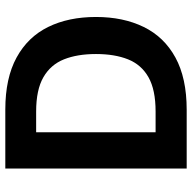

<svg xmlns="http://www.w3.org/2000/svg" viewBox="-20 -720 740 741"><g transform="rotate(-90 350.5 -350.0)"><path d="M70 0V-700H298Q419 -700 498.5 -656.5Q578 -613 616.5 -534.5Q655 -456 655 -350Q655 -245 616.5 -166Q578 -87 498.5 -43.5Q419 0 297 0ZM210 -120H290Q374 -120 422.5 -147.5Q471 -175 491.5 -226.5Q512 -278 512 -350Q512 -422 491.5 -473.5Q471 -525 422.5 -553Q374 -581 290 -581H210Z"/></g></svg>

Font: DM Sans 12pt ExtraBold
Style: Regular
Weight: 800
Version: Version 4.004;gftools[0.9.30]